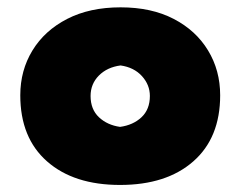

<svg xmlns="http://www.w3.org/2000/svg" viewBox="-20 -846 665 531"><path d="M312 -334.5Q184.1 -334.5 110.1 -399.7Q36.1 -464.8 36.1 -582.5Q36.1 -651.4 69.8 -706.5Q103.5 -761.7 165.8 -793.7Q228 -825.7 313.5 -825.7Q398.9 -825.7 460.4 -793.7Q522 -761.7 555.4 -706.5Q588.9 -651.4 588.9 -582.5Q588.9 -464.8 514.6 -399.7Q440.4 -334.5 312 -334.5ZM312 -495.1Q348.1 -500 371.3 -521.7Q394.5 -543.5 394.5 -580.6Q394.5 -611.3 372.6 -635.5Q350.6 -659.7 313.5 -665Q276.4 -660.2 253.4 -637Q230.5 -613.8 230.5 -580.6Q230.5 -543.5 253.7 -521.7Q276.9 -500 312 -495.1Z"/></svg>

Font: Pinar-DS3-FD Black
Style: Regular
Weight: 900
Designer: Amin Abedi
Version: Version 3.000